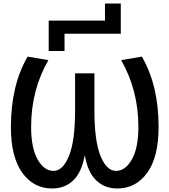

<svg xmlns="http://www.w3.org/2000/svg" viewBox="-20 -1062 964 1092"><path d="M667 -870H347V-772H257V-945H577V-1042H667ZM461 -175Q444 -81 396 -35.5Q348 10 277 10Q171 10 106.5 -79.5Q42 -169 42 -340Q42 -576 137 -740L255 -720Q157 -549 157 -340Q157 -220 194 -155Q231 -90 284 -90Q338 -90 372.5 -175.5Q407 -261 407 -433V-645H517V-433Q517 -261 551.5 -175.5Q586 -90 640 -90Q693 -90 730 -155Q767 -220 767 -340Q767 -549 669 -720L787 -740Q882 -576 882 -340Q882 -169 817.5 -79.5Q753 10 647 10Q576 10 528 -35.5Q480 -81 463 -175Z"/></svg>

Font: M PLUS 1p Medium
Style: Regular
Weight: 500
Version: Version 1.062